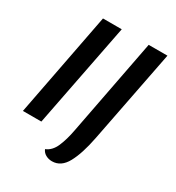

<svg xmlns="http://www.w3.org/2000/svg" viewBox="-193 -777 967 1055"><g transform="rotate(30 290.0 -250.0)"><path d="M149 -660H268L139 0H22ZM298 160Q276 160 258 150Q240 140 232 121Q270 106 290 60Q310 14 322 -51L439 -660H558L443 -71Q422 37 388.5 98.5Q355 160 298 160Z"/></g></svg>

Font: Sansita
Style: Italic
Weight: 400
Italic angle: -11°
Designer: Pablo Cosgaya
Foundry: Omnibus-Type
Version: Version 1.006